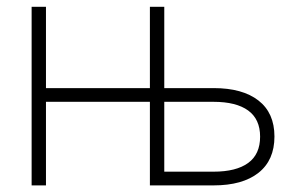

<svg xmlns="http://www.w3.org/2000/svg" viewBox="-20 -561 895 581"><path d="M464.4 0V-41.5H626Q694.8 -41.5 731 -67.9Q767.1 -94.2 767.1 -147.5Q767.1 -200.2 731 -226.6Q694.8 -252.9 626 -252.9H463.9V-294.4H626.5Q713.9 -294.4 762.2 -256.8Q810.5 -219.2 810.5 -147.9Q810.5 -76.2 762.2 -38.1Q713.9 0 626.5 0ZM75.7 0V-540.5H119.1V0ZM106.9 -252.9V-294.4H443.4V-252.9ZM433.6 0V-540.5H477.1V0Z"/></svg>

Font: Inter 24pt ExtraLight
Style: Regular
Weight: 250
Designer: Rasmus Andersson
Foundry: rsms
Version: Version 4.001;git-66647c0bb